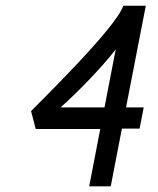

<svg xmlns="http://www.w3.org/2000/svg" viewBox="-20 -658 558 679"><path d="M349.6 -278.3H194.3C248.5 -325.7 341.3 -420.4 389.2 -483.4ZM89.8 -265.1 106.4 -201.7H334.5L295.4 1H371.6L411.1 -203.1H473.6L488.3 -278.3H425.8L495.6 -637.7H416C389.6 -558.1 110.8 -287.6 89.8 -265.1Z"/></svg>

Font: Fantasque Sans Mono
Style: RegItalic
Weight: 400
Italic angle: -11°
Monospace: yes
Designer: Jany Belluz
Version: Version 1.6.3